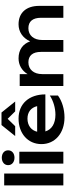

<svg xmlns="http://www.w3.org/2000/svg" viewBox="800 -1644 860 2499"><g transform="rotate(-90 1229.5 -395.0)"><path d="M65 0H220V-770H65Z M349 0H504V-573H349ZM426 -636C483 -636 522 -669 522 -719C522 -768 483 -801 426 -801C369 -801 329 -768 329 -719C329 -669 369 -636 426 -636Z M950 15C1058 15 1162 -17 1235 -70V-176C1165 -130 1072 -103 986 -103C870 -103 793 -151 768 -234H1250C1250 -445 1129 -583 935 -583C742 -583 603 -462 603 -285C603 -106 748 15 950 15ZM708 -627H836L932 -725L1029 -627H1157L1014 -805H851ZM934 -467C1020 -467 1078 -421 1097 -341H764C782 -418 845 -467 934 -467Z M2162 -583C2065 -583 1984 -529 1940 -432C1907 -528 1830 -583 1719 -583C1633 -583 1560 -541 1514 -466V-568H1359V0H1514V-276C1514 -384 1573 -455 1667 -455C1756 -455 1803 -398 1803 -291V0H1958V-276C1958 -384 2017 -455 2111 -455C2200 -455 2247 -398 2247 -291V0H2402V-315C2402 -481 2314 -583 2162 -583Z"/></g></svg>

Font: Bounded Med
Style: Regular
Weight: 500
Designer: Vlad Churkin
Version: Version 3.0